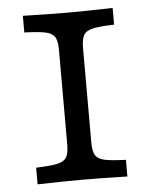

<svg xmlns="http://www.w3.org/2000/svg" viewBox="-46 -610 507 648"><g transform="rotate(-5 207.5 -285.5)"><path d="M166.8 -125.8V-445.2Q166.8 -475 158.9 -488.7Q151 -502.4 128.4 -507.7Q105.9 -512.9 55.4 -514.5V-571Q144.1 -568.5 208.2 -568.5Q268.6 -568.5 359.6 -571V-514.5Q309.1 -512.9 286.6 -507.7Q264.1 -502.5 256.2 -488.8Q248.3 -475 248.3 -445.2V-125.8Q248.3 -96 256.2 -82.3Q264.1 -68.5 286.7 -63.3Q309.2 -58.1 359.6 -56.5V0Q268.6 -2.4 208.2 -2.4Q144.1 -2.4 55.4 0V-56.5Q106 -58.1 128.5 -63.3Q151 -68.5 158.9 -82.2Q166.8 -95.9 166.8 -125.8Z"/></g></svg>

Font: Playfair Micro SmCond SmLight
Style: Regular
Weight: 360
Width: 4
Designer: Claus Eggers Sørensen
Foundry: Claus Eggers Sørensen
Version: Version 2.100;Glyphs 3.2 (3219)